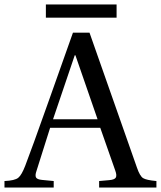

<svg xmlns="http://www.w3.org/2000/svg" viewBox="-49 -838 719 858"><path d="M156 -759V-818H472V-759ZM-29 0V-29Q17 -31 32.5 -43.5Q48 -56 64 -98Q89 -162 172 -396L277 -692H351L563 -89Q576 -51 590.5 -42Q605 -33 650 -29V0H394V-29L439 -33Q463 -35 468.5 -44.5Q474 -54 466 -76L399 -267H175Q125 -111 114 -74Q107 -54 112 -45Q117 -36 139 -34L191 -29V0ZM188 -305H387L288 -591H285Q196 -329 188 -305Z"/></svg>

Font: Linguistics Pro
Style: Regular
Weight: 400
Designer: Stefan Peev, Context Ltd
Foundry: Stefan Peev, Context Ltd
Version: Version 001.000